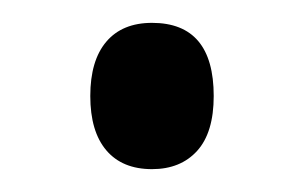

<svg xmlns="http://www.w3.org/2000/svg" viewBox="-20 -436 266 168"><path d="M113 -416Q167 -416 167 -352Q167 -320 152.5 -304Q138 -288 113 -288Q87 -288 73 -304.5Q59 -321 59 -352Q59 -383 73 -399.5Q87 -416 113 -416Z"/></svg>

Font: Noto Sans UI Cond
Style: Regular
Weight: 400
Width: 3
Designer: Monotype Design Team
Foundry: Monotype Imaging Inc.
Version: Version 1.001